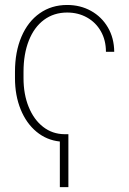

<svg xmlns="http://www.w3.org/2000/svg" viewBox="-20 -558 516 769"><path d="M253.9 191.4H219.7V8.8Q167 3.4 126.2 -30.3Q85.4 -64 62.7 -119.9Q40 -175.8 40 -245.1V-270.5Q40 -350.1 65.9 -410.9Q91.8 -471.7 139.2 -504.9Q186.5 -538.1 249 -538.1Q301.8 -538.1 344.5 -514.4Q387.2 -490.7 412.1 -448.2Q437 -405.8 437.5 -350.6H404.3Q404.3 -397 384 -432.6Q363.8 -468.3 328.4 -488Q293 -507.8 249 -507.8Q195.8 -507.8 156.2 -478.5Q116.7 -449.2 95.5 -395.5Q74.2 -341.8 74.2 -270.5V-245.1Q74.2 -180.2 95 -129.4Q115.7 -78.6 152.8 -49.8Q189.9 -21 238.3 -20.5H253.9Z"/></svg>

Font: Pretendard Thin
Style: Regular
Weight: 100
Designer: Base glyphs from Inter by Rasmus Andersson; Hangeul glyphs from Noto Sans CJK(Source Han Sans) by Jang Soo-young and Kan
Foundry: Kil Hyung-jin
Version: Version 1.309